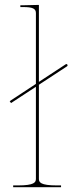

<svg xmlns="http://www.w3.org/2000/svg" viewBox="-20 -782 302 802"><path d="M142.5 -35V-428L260 -505C263.5 -507.5 262 -511 261.5 -512C261 -513 258 -516 254.5 -513.5L142.5 -440V-761.5L77.5 -760H65V-752.5H77.5C116 -752.5 130 -746 130 -727.5V-431.5L20.5 -359.5L26 -351.5L130 -419.5V-35C130 -20.5 123.5 -7.5 55 -7.5H35V0H235V-7.5H217.5C149 -7.5 142.5 -20.5 142.5 -35Z"/></svg>

Font: ZnikomitNo24
Style: Regular
Weight: 500
Designer: gluk
Foundry: gluk
Version: Version 0.55